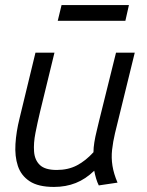

<svg xmlns="http://www.w3.org/2000/svg" viewBox="-20 -726 579 758"><path d="M193 12Q131 12 97 -10.5Q63 -33 50.5 -71Q38 -109 41 -157.5Q44 -206 57 -258L120 -518H195L138 -284Q128 -242 120 -201.5Q112 -161 114.5 -127.5Q117 -94 137.5 -74.5Q158 -55 204 -55Q249 -55 283.5 -73Q318 -91 349 -125Q349 -143 352.5 -164.5Q356 -186 361.5 -208Q367 -230 371 -248L438 -518H512L434 -200Q426 -166 422.5 -134.5Q419 -103 424 -71.5Q429 -40 444 -5L370 6Q364 -6 359.5 -21Q355 -36 352 -52Q318 -19 279 -3.5Q240 12 193 12ZM208 -644 223 -706H489L475 -644Z"/></svg>

Font: Ubuntu Sans
Style: Italic
Weight: 400
Italic angle: -13.5°
Designer: Dalton Maag Ltd
Foundry: Dalton Maag Ltd
Version: Version 1.006